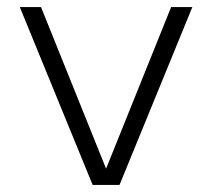

<svg xmlns="http://www.w3.org/2000/svg" viewBox="-20 -523 600 543"><path d="M242 0 36 -503H96L280 -46L464 -503H524L318 0Z"/></svg>

Font: Metropolitano Light
Style: Regular
Weight: 300
Designer: Fonts by Alex Slobzheninov & Chris M. Simpson / Changes by Cristiano Sobral
Foundry: Fonts by Alex Slobzheninov & Chris M. Simpson / Changes by Cristiano Sobral
Version: Version 1.00;August 30, 2020;FontCreator 13.0.0.2681 64-bit